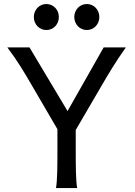

<svg xmlns="http://www.w3.org/2000/svg" viewBox="-20 -953 685 973"><path d="M17.1 -712.9C71.8 -640.1 104 -584.5 141.6 -520L271 -298.3V-212.4C271 -116.2 271 -39.1 263.7 0H371.1C363.8 -39.1 363.8 -116.2 363.8 -212.4V-294.4L495.6 -520C532.7 -583.5 560.1 -630.4 617.7 -712.9H505.4L322.3 -390.1L129.4 -712.9ZM356.4 -866.7C356.4 -830.6 383.8 -800.8 419.9 -800.8C456.5 -800.8 483.4 -830.6 483.4 -866.7C483.4 -902.8 456.5 -932.6 419.9 -932.6C383.8 -932.6 356.4 -902.8 356.4 -866.7ZM151.4 -866.7C151.4 -830.6 178.7 -800.8 214.8 -800.8C251.5 -800.8 278.3 -830.6 278.3 -866.7C278.3 -902.8 251.5 -932.6 214.8 -932.6C178.7 -932.6 151.4 -902.8 151.4 -866.7Z"/></svg>

Font: Andika
Style: Regular
Weight: 400
Designer: Victor Gaultney, Annie Olsen, Julie Remington, Don Collingsworth, Eric Hays
Foundry: SIL International
Version: Version 1.000